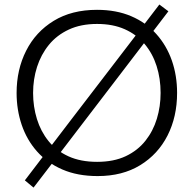

<svg xmlns="http://www.w3.org/2000/svg" viewBox="-20 -769 858 850"><path d="M412.5 10.5Q323 10.5 255.8 -18.8Q188.5 -48 143.5 -99Q98.5 -150 76 -216.5Q53.5 -283 53.5 -357.5Q53.5 -461 95.8 -544.5Q138 -628 217.8 -676.8Q297.5 -725.5 409.5 -725.5Q495 -725.5 561 -697.2Q627 -669 672.2 -618.2Q717.5 -567.5 740.8 -501Q764 -434.5 764 -357.5Q764 -252.5 721.8 -169.2Q679.5 -86 600.8 -37.8Q522 10.5 412.5 10.5ZM410 -52.5Q483.5 -52.5 536.5 -77.5Q589.5 -102.5 623.8 -145.8Q658 -189 674.5 -243.5Q691 -298 691 -357.5Q691 -421.5 673.2 -477Q655.5 -532.5 620.2 -574.2Q585 -616 532.5 -639.5Q480 -663 410 -663Q338 -663 284.8 -638.2Q231.5 -613.5 196.5 -570.5Q161.5 -527.5 144 -472.8Q126.5 -418 126.5 -357.5Q126.5 -297 143.5 -242Q160.5 -187 195 -144.2Q229.5 -101.5 283 -77Q336.5 -52.5 410 -52.5ZM128.5 61.5 90 29.5Q142 -39 188.2 -99.2Q234.5 -159.5 288 -230L485 -487Q540 -559 587.8 -621.2Q635.5 -683.5 685.5 -749L725.5 -719Q674.5 -652.5 627.5 -590.8Q580.5 -529 526 -458L327.5 -198.5Q273.5 -128 225.8 -65.5Q178 -3 128.5 61.5Z"/></svg>

Font: Commissioner Thin Light
Style: Regular
Weight: 300
Version: Version 1.000